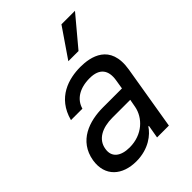

<svg xmlns="http://www.w3.org/2000/svg" viewBox="-227 -894 1019 1019"><g transform="rotate(-45 282.5 -385.0)"><path d="M188.6 12.4C282.7 12.4 340.9 -37.3 364.3 -73.9H368.6L355.8 0H444.6L504.6 -360.1C532.7 -529.8 406.6 -552.6 332.7 -552.6C246.4 -552.6 133.2 -522.7 97.7 -388.1H183.6C198.2 -441.1 247.5 -475.5 324.9 -475.5C399.5 -475.5 427.2 -434.7 416.5 -368.3L408 -315.7H265.3C163.4 -315.7 51.1 -279.5 29.8 -154.5C12.8 -47.9 84.9 12.4 188.6 12.4ZM119 -151.3C128.6 -213.4 188.2 -241.8 261.7 -241.8H396.3L388.1 -197.1C375.4 -128.9 312.5 -65 215.9 -65C150.6 -65 109 -94.5 119 -151.3ZM308.9 -619H385.3L523.1 -783.4H421.5Z"/></g></svg>

Font: Margiela Sans Text
Style: Italic
Weight: 400
Italic angle: -9.39999°
Designer: Stefan Endress, Andreas Faust
Version: Version 1.100;FEAKit 1.0